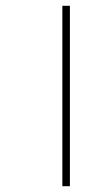

<svg xmlns="http://www.w3.org/2000/svg" viewBox="-20 -642 368 662"><path d="M195 -622H221V0H195Z"/></svg>

Font: Noto Sans SemiCondensed Thin
Style: Regular
Weight: 100
Width: 4
Designer: Monotype Design Team
Foundry: Monotype Imaging Inc.
Version: Version 2.013; ttfautohint (v1.8.4.7-5d5b)